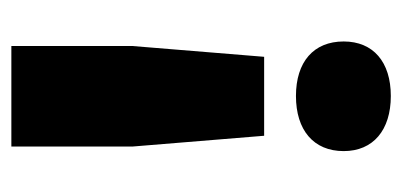

<svg xmlns="http://www.w3.org/2000/svg" viewBox="-205 -343 708 338"><g transform="rotate(90 149.0 -174.0)"><path d="M149 -341C209 -341 246 -372 246 -425C246 -477 209 -508 149 -508C89 -508 53 -477 53 -425C53 -372 89 -341 149 -341ZM61 160H238V-53L219 -285H80L61 -53Z"/></g></svg>

Font: Work Sans
Style: Bold
Weight: 700
Designer: Wei Huang
Foundry: Wei Huang
Version: Version 2.012